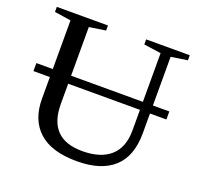

<svg xmlns="http://www.w3.org/2000/svg" viewBox="-118 -784 957 923"><g transform="rotate(20 361.0 -322.5)"><path d="M617.2 -326.2V-225.1Q617.2 -107.4 552.5 -48.8Q487.8 9.8 364.7 9.8Q234.4 9.8 169.7 -49.1Q105 -107.9 105 -215.8V-326.2H21V-367.2H105V-616.2L21 -628.9V-654.8H282.7V-628.9L198.7 -616.2V-367.2H565.9V-616.2L478 -628.9V-654.8H701.2V-628.9L617.2 -616.2V-367.2H701.2V-326.2ZM565.9 -326.2H198.7V-223.1Q198.7 -44.9 372.1 -44.9Q465.8 -44.9 515.9 -89.4Q565.9 -133.8 565.9 -221.2Z"/></g></svg>

Font: Liberation Serif
Style: Regular
Weight: 400
Designer: Steve Matteson
Foundry: Ascender Corporation
Version: Version 2.1.5